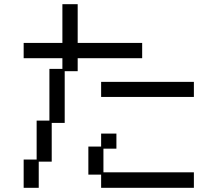

<svg xmlns="http://www.w3.org/2000/svg" viewBox="-20 -869 1040 917"><path d="M93 -107H155V-293H216V-540H278V-591H93V-664H278V-849H351V-664H659V-591H351V-529H289V-282H227V-97H165V28H93ZM463 -478H906V-406H463ZM402 -169H463V-231H536V-159H474V-46H906V28H463V-35H402Z"/></svg>

Font: DotGothic16
Style: Regular
Weight: 400
Designer: Fontworks Inc.
Foundry: Fontworks Inc.
Version: Version 1.100